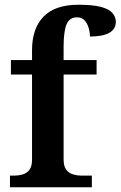

<svg xmlns="http://www.w3.org/2000/svg" viewBox="-20 -789 508 809"><path d="M22 0V-49H41Q58 -49 75.5 -54Q93 -59 104 -73.5Q115 -88 115 -117V-475H26V-536H115V-577Q115 -669 163.5 -719Q212 -769 310 -769Q371 -769 405 -760Q439 -751 453.5 -734.5Q468 -718 468 -697Q468 -666 440 -650.5Q412 -635 359 -635Q359 -653 353.5 -671.5Q348 -690 336.5 -703Q325 -716 304 -716Q273 -716 260.5 -686.5Q248 -657 248 -592V-536H387V-475H248V-117Q248 -88 259.5 -73.5Q271 -59 288.5 -54Q306 -49 323 -49H367V0Z"/></svg>

Font: Noto Nastaliq Urdu SemiBold
Style: Regular
Weight: 600
Version: Version 3.007